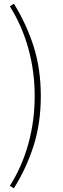

<svg xmlns="http://www.w3.org/2000/svg" viewBox="-20 -824 339 1035"><path d="M33 178Q99 74 133 -49.5Q167 -173 167 -306Q167 -439 133 -562Q99 -685 33 -790L55 -804Q123 -694 161.5 -573Q200 -452 200 -306Q200 -161 161.5 -39.5Q123 82 55 191Z"/></svg>

Font: Kinto Sans Thin
Style: Regular
Weight: 100
Designer: Authors: Ryoko NISHIZUKA  (kana & ideographs); Paul D. Hunt (Latin, Greek & Cyrillic); Wenlong ZHANG  (bopomofo); Sandol
Foundry: Adobe Systems Incorporated, ookami Inc.
Version: Version 0.001